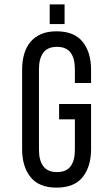

<svg xmlns="http://www.w3.org/2000/svg" viewBox="-20 -850 490 877"><path d="M275 -830V-740H207V-830ZM238 -707Q319 -707 357.5 -659Q396 -611 396 -531V-471H322V-535Q322 -583 302.5 -609.5Q283 -636 240 -636Q198 -636 178 -609.5Q158 -583 158 -535V-165Q158 -117 178 -90.5Q198 -64 240 -64Q283 -64 302.5 -90.5Q322 -117 322 -165V-305H250V-375H396V-169Q396 -89 357.5 -41Q319 7 238 7Q158 7 119.5 -41Q81 -89 81 -169V-531Q81 -571 90.5 -603.5Q100 -636 119.5 -659Q139 -682 168.5 -694.5Q198 -707 238 -707Z"/></svg>

Font: Bebas Neue Regular
Style: Regular
Weight: 400
Designer: Ryoichi Tsunekawa & LGV (GE)
Foundry: Free Software Foundation, Inc.
Version: Version 1.003 August 13, 2016